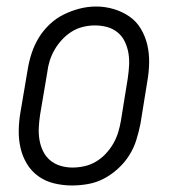

<svg xmlns="http://www.w3.org/2000/svg" viewBox="-20 -561 540 589"><path d="M201 8Q173 8 146 1.5Q119 -5 97.5 -20.5Q76 -36 62.5 -58.5Q49 -81 43 -107Q37 -133 37.5 -161.5Q38 -190 43 -218L65 -348Q69 -373 77 -397.5Q85 -422 98.5 -444.5Q112 -467 132 -486Q152 -505 175.5 -516.5Q199 -528 224 -534.5Q249 -541 275 -541Q303 -541 329.5 -533Q356 -525 377.5 -510Q399 -495 412.5 -472Q426 -449 432 -423Q438 -397 437.5 -368.5Q437 -340 432 -312L411 -182Q406 -157 398.5 -132.5Q391 -108 377 -85.5Q363 -63 343 -44.5Q323 -26 299.5 -13.5Q276 -1 250.5 3.5Q225 8 201 8ZM202 -47Q220 -47 238.5 -51Q257 -55 274 -65Q291 -75 304.5 -89.5Q318 -104 327.5 -120.5Q337 -137 342.5 -155Q348 -173 351 -191L372 -321Q375 -341 376 -360.5Q377 -380 374 -398Q371 -416 363 -433Q355 -450 341 -461.5Q327 -473 309 -478Q291 -483 271 -483Q253 -483 234.5 -478.5Q216 -474 200 -464Q184 -454 170.5 -439.5Q157 -425 147.5 -408.5Q138 -392 132.5 -374.5Q127 -357 125 -339L103 -209Q100 -189 99 -170Q98 -151 101 -132.5Q104 -114 112 -97.5Q120 -81 133.5 -69.5Q147 -58 165 -52.5Q183 -47 202 -47Z"/></svg>

Font: Iosevka Slab Light
Style: Italic
Weight: 300
Italic angle: -9°
Monospace: yes
Designer: Belleve Invis
Foundry: Belleve Invis
Version: Version 11.1.1; ttfautohint (v1.8.3)